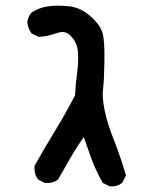

<svg xmlns="http://www.w3.org/2000/svg" viewBox="-20 -521 540 676"><path d="M363.8 133.8 344.2 124 341.8 122.6 340.3 120.1Q316.4 78.1 300.3 33.7Q287.6 -2 274.9 -38.6Q252 -6.3 232.9 26.4L186 108.4L185.1 110.4L183.6 111.3Q165 125.5 139.6 123H137.7L136.2 122.1L116.7 112.3L114.7 111.3L113.3 109.4Q106.4 100.1 103.5 88.9Q100.6 77.6 101.6 65.4V63.5L102.5 61.5Q136.2 1 173.3 -59.6Q209.5 -118.2 244.1 -185.1Q246.1 -225.6 251.5 -264.2Q256.8 -302.2 254.4 -337.4Q252.4 -370.1 230 -393.6Q210 -415.5 181.2 -404.8Q144.5 -391.6 117.2 -391.6H114.7L112.8 -392.6L93.3 -402.3L91.3 -403.3L89.8 -405.3Q78.6 -421.4 76.2 -441.4V-442.4V-443.4Q78.6 -461.9 90.3 -476.1L91.3 -477.1L92.8 -478Q101.6 -483.4 111.3 -487.8Q121.1 -492.2 131.1 -494.9Q141.1 -497.6 151.9 -499Q168 -501 185.5 -501Q203.1 -501 222.7 -499Q264.2 -494.6 298.8 -463.4Q334 -432.1 341.3 -403.8Q348.6 -377.4 347.7 -307.6Q346.7 -238.8 342.8 -207Q338.9 -177.2 348.6 -131.8Q357.9 -85.9 381.3 -27.3Q387.2 -12.7 392.6 2.2Q397.9 17.1 403.1 32.2Q408.2 47.4 413.1 62.5Q418 77.6 422.4 92.8L423.3 96.7L421.9 100.1L412.1 119.6L411.1 121.6L409.7 122.6Q393.1 137.2 367.2 134.8H365.2Z"/></svg>

Font: NaikaiFont
Style: Bold
Weight: 700
Version: Version 1.89